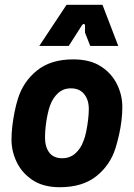

<svg xmlns="http://www.w3.org/2000/svg" viewBox="-20 -770 559 802"><path d="M230 12Q161 12 116.5 -17.5Q72 -47 50 -92.5Q28 -138 28 -187Q28 -214 31.5 -243.5Q35 -273 41 -303Q47 -333 55 -358Q77 -429 134.5 -475.5Q192 -522 286 -522Q356 -522 401 -493Q446 -464 468.5 -418.5Q491 -373 491 -323Q491 -297 487.5 -267Q484 -237 477.5 -208Q471 -179 463 -153Q441 -81 383 -34.5Q325 12 230 12ZM240 -109Q272 -109 295 -129.5Q318 -150 329 -182Q335 -196 340 -220Q345 -244 348 -269.5Q351 -295 351 -315Q351 -353 331.5 -377Q312 -401 276 -401Q244 -401 222 -380.5Q200 -360 189 -329Q184 -316 179 -293Q174 -270 171 -244.5Q168 -219 168 -196Q168 -156 186 -132.5Q204 -109 240 -109ZM144 -578 258 -750H408L474 -578H357L335 -634V-662Q335 -669 331 -670Q327 -671 322 -664L267 -578Z"/></svg>

Font: Finlandica
Style: Italic
Weight: 400
Italic angle: -8°
Designer: Niklas Ekholm, Juho Hiilivirta, Jaakko Suomalainen
Foundry: Helsinki Type Studio
Version: Version 1.064